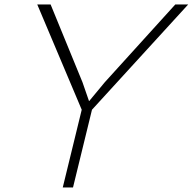

<svg xmlns="http://www.w3.org/2000/svg" viewBox="-20 -830 853 850"><path d="M755.9 -810.1H813L387.2 -344.2L303.2 0H257.8L341.8 -344.2L145 -810.1H204.1L345.2 -465.8L374 -382.8H375L443.8 -465.8Z"/></svg>

Font: Sinkin Sans 200 X Light Italic
Style: Regular
Weight: 200
Italic angle: -112°
Designer: Keith Bates
Foundry: K-Type
Version: Sinkin Sans (version 1.0)  by Keith Bates   •   © 2014   www